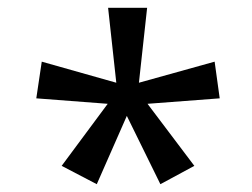

<svg xmlns="http://www.w3.org/2000/svg" viewBox="-20 -765 647 492"><path d="M138 -340 256 -499 73 -513 87 -607 278 -553 257 -745H357L336 -553L530 -607L543 -513L358 -499L478 -340L391 -293L305 -468L228 -293Z"/></svg>

Font: lmalayalam25
Style: Book
Weight: 400
Designer: Jelle Bosma - Monotype Design Team
Foundry: Monotype Imaging Inc.
Version: Version 2.003